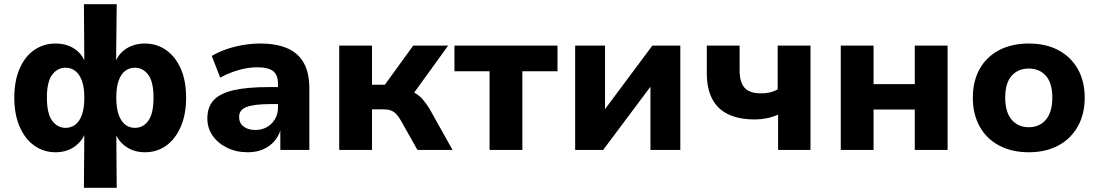

<svg xmlns="http://www.w3.org/2000/svg" viewBox="-20 -713 5226 913"><path d="M379 180 381 -82H386Q369 -39 332 -14Q295 11 244 11Q187 11 142.5 -21Q98 -53 73 -111.5Q48 -170 48 -248Q48 -328 73 -386Q98 -444 142.5 -475Q187 -506 244 -506Q295 -506 332.5 -482Q370 -458 386 -414H381L379 -693H535L532 -414H527Q543 -458 581 -482Q619 -506 669 -506Q726 -506 770.5 -474.5Q815 -443 840 -385.5Q865 -328 865 -248Q865 -170 840 -111.5Q815 -53 771 -21Q727 11 669 11Q619 11 581.5 -14Q544 -39 527 -82H533L535 180ZM292 -105Q318 -105 338 -120Q358 -135 369.5 -167Q381 -199 381 -249Q381 -299 369 -330.5Q357 -362 337 -376.5Q317 -391 292 -391Q253 -391 228 -357.5Q203 -324 203 -249Q203 -173 228 -139Q253 -105 292 -105ZM621 -105Q661 -105 685.5 -139Q710 -173 710 -249Q710 -324 685 -357.5Q660 -391 621 -391Q596 -391 576 -376.5Q556 -362 544.5 -330.5Q533 -299 533 -249Q533 -199 544.5 -167Q556 -135 576 -120Q596 -105 621 -105Z M1158 11Q1103 11 1059.5 -10.5Q1016 -32 991 -68Q966 -104 966 -150Q966 -204 996 -236.5Q1026 -269 1090.5 -284Q1155 -299 1261 -299H1320V-218H1265Q1226 -218 1198 -214.5Q1170 -211 1152 -204Q1134 -197 1125.5 -185.5Q1117 -174 1117 -157Q1117 -128 1138 -111.5Q1159 -95 1195 -95Q1225 -95 1249 -108.5Q1273 -122 1287.5 -146.5Q1302 -171 1302 -202V-313Q1302 -357 1278.5 -375Q1255 -393 1202 -393Q1163 -393 1118.5 -381Q1074 -369 1027 -344L987 -447Q1017 -465 1055.5 -478.5Q1094 -492 1136 -499Q1178 -506 1218 -506Q1294 -506 1346 -483.5Q1398 -461 1424.5 -414Q1451 -367 1451 -292V0H1313V-99H1315Q1306 -66 1284.5 -41.5Q1263 -17 1231.5 -3Q1200 11 1158 11Z M1593 0V-496H1749V-310H1810L1945 -496H2111L1928 -243L1904 -286Q1931 -283 1952 -271.5Q1973 -260 1990.5 -240Q2008 -220 2024 -193L2132 0H1965L1885 -142Q1874 -161 1863 -172Q1852 -183 1838 -188Q1824 -193 1805 -193H1749V0Z M2308 0V-374H2141V-496H2631V-374H2464V0Z M2715 0V-496H2857V-174H2842L3082 -496H3215V0H3073V-322H3089L2848 0Z M3680 0V-168Q3653 -156 3625 -150.5Q3597 -145 3570 -145Q3493 -145 3442 -170Q3391 -195 3366 -244Q3341 -293 3341 -365V-496H3497V-379Q3497 -342 3507 -317.5Q3517 -293 3539.5 -281Q3562 -269 3600 -269Q3623 -269 3643 -274Q3663 -279 3678 -288V-496H3834V0Z M3978 0V-496H4134V-313H4330V-496H4486V0H4330V-192H4134V0Z M4872 11Q4791 11 4731 -21Q4671 -53 4638.5 -111.5Q4606 -170 4606 -248Q4606 -327 4638.5 -385Q4671 -443 4731 -474.5Q4791 -506 4872 -506Q4953 -506 5012.5 -474.5Q5072 -443 5105 -385Q5138 -327 5138 -248Q5138 -170 5105 -111.5Q5072 -53 5012.5 -21Q4953 11 4872 11ZM4872 -108Q4923 -108 4953.5 -144Q4984 -180 4984 -249Q4984 -318 4953.5 -352.5Q4923 -387 4872 -387Q4821 -387 4790.5 -352.5Q4760 -318 4760 -249Q4760 -180 4790.5 -144Q4821 -108 4872 -108Z"/></svg>

Font: Nunito Sans 10pt ExtraBold
Style: Regular
Weight: 800
Designer: Vernon Adams
Foundry: Vernon Adams
Version: Version 3.101;gftools[0.9.27]